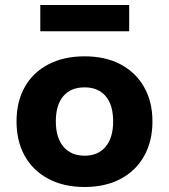

<svg xmlns="http://www.w3.org/2000/svg" viewBox="-20 -736 675 767"><path d="M318 11Q235 11 173.5 -21.5Q112 -54 79 -113Q46 -172 46 -251Q46 -330 79 -388.5Q112 -447 173.5 -479Q235 -511 318 -511Q401 -511 461.5 -479Q522 -447 555.5 -388.5Q589 -330 589 -251Q589 -172 556 -113Q523 -54 462 -21.5Q401 11 318 11ZM318 -114Q372 -114 402 -150Q432 -186 432 -251Q432 -317 402 -352Q372 -387 318 -387Q263 -387 233 -352Q203 -317 203 -251Q203 -186 233.5 -150Q264 -114 318 -114ZM141 -611V-716H496V-611Z"/></svg>

Font: Nunito Sans 8pt ExtraBold
Style: Regular
Weight: 800
Version: Version 3.101;gftools[0.9.27]